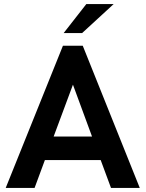

<svg xmlns="http://www.w3.org/2000/svg" viewBox="-20 -921 714 941"><path d="M288.5 -697H385.5L665 0H524L473.5 -136.5H200L149.5 0H8ZM431 -252 337.5 -506 243 -252ZM403 -901H537L382.5 -759H292Z"/></svg>

Font: HK Grotesk
Style: Bold
Weight: 700
Designer: Alfredo Marco Pradil
Foundry: Hanken Design Co.
Version: Version 3.001